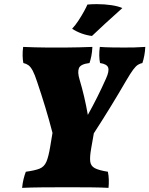

<svg xmlns="http://www.w3.org/2000/svg" viewBox="-20 -906 723 929"><path d="M87 3Q89 -19 94 -39.5Q99 -60 105 -75Q149 -81 171.5 -90Q194 -99 204.5 -123.5Q215 -148 223 -197L234 -263Q218 -325 199.5 -386Q181 -447 160 -509Q148 -546 138 -564.5Q128 -583 117.5 -590.5Q107 -598 93 -601Q90 -615 89.5 -636Q89 -657 92 -679Q118 -678 149 -677Q180 -676 207.5 -676Q235 -676 249 -676Q267 -676 297 -676Q327 -676 361.5 -677Q396 -678 427 -679Q426 -655 422 -635Q418 -615 413 -601Q370 -596 362 -576.5Q354 -557 365 -521Q377 -481 387 -438.5Q397 -396 405 -350Q429 -393 451 -437Q473 -481 493 -526Q509 -561 503.5 -578.5Q498 -596 464 -601Q457 -636 463 -679Q488 -677 523 -676.5Q558 -676 580 -676Q608 -676 630 -676.5Q652 -677 683 -679Q681 -637 669 -601Q658 -599 647.5 -592.5Q637 -586 624 -568.5Q611 -551 590 -515Q514 -384 434 -261L421 -187Q414 -147 416.5 -125Q419 -103 438.5 -92.5Q458 -82 502 -75Q506 -56 506.5 -35.5Q507 -15 505 3Q472 1 421 0.5Q370 0 309 0Q242 0 185 0.5Q128 1 87 3ZM425 -732Q400 -735 375 -744Q350 -753 329 -767Q345 -784 360 -807Q375 -830 386.5 -851Q398 -872 403 -884Q414 -885 425.5 -885.5Q437 -886 448 -886Q486 -886 519 -881Q552 -876 572 -867Q526 -826 488 -791Q450 -756 425 -732Z"/></svg>

Font: Vollkorn Black
Style: Italic
Weight: 900
Italic angle: -11°
Designer: Friedrich Althausen
Foundry: Friedrich Althausen
Version: Version 5.000; ttfautohint (v1.8.3)